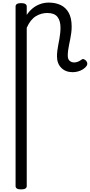

<svg xmlns="http://www.w3.org/2000/svg" viewBox="-20 -539 693 1479"><path d="M142 920Q121 920 110.5 913.5Q100 907 100 894V-489Q100 -502 110.5 -508.5Q121 -515 142 -515Q164 -515 175 -508.5Q186 -502 186 -489V-424Q205 -453 231 -474.5Q257 -496 289 -507.5Q321 -519 356 -519Q408 -519 447.5 -500Q487 -481 509.5 -440.5Q532 -400 532 -334Q532 -310 529 -286.5Q526 -263 521.5 -240.5Q517 -218 512.5 -196Q508 -174 505 -152.5Q502 -131 502 -110Q502 -83 516.5 -70.5Q531 -58 551 -58Q560 -58 570 -60.5Q580 -63 590 -68Q600 -73 609 -80Q617 -87 627 -82.5Q637 -78 644 -70Q652 -60 652.5 -50Q653 -40 647 -31Q636 -16 618.5 -5Q601 6 580.5 11.5Q560 17 540 17Q485 17 452 -16.5Q419 -50 419 -105Q419 -125 421.5 -147Q424 -169 428.5 -191.5Q433 -214 437 -236.5Q441 -259 443.5 -281.5Q446 -304 446 -326Q446 -379 422.5 -409Q399 -439 344 -439Q322 -439 299.5 -433Q277 -427 256 -414Q235 -401 217.5 -379Q200 -357 186 -325V894Q186 907 175 913.5Q164 920 142 920Z"/></svg>

Font: Playwrite BE WAL
Style: Regular
Weight: 400
Designer: Veronika Burian, José Scaglione
Foundry: TypeTogether
Version: Version 1.002